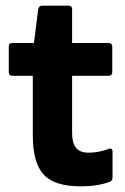

<svg xmlns="http://www.w3.org/2000/svg" viewBox="-20 -647 441 679"><path d="M266 12Q172 12 134 -30Q96 -72 96 -168V-379H24Q11 -379 11 -392V-482Q11 -495 24 -495H100L115 -614Q118 -627 129 -627H222Q235 -627 235 -614V-495H364Q377 -495 377 -482V-392Q377 -379 364 -379H235V-177Q235 -141 249 -124Q263 -107 294 -107Q328 -107 363 -120Q378 -126 378 -110V-19Q378 -8 368 -4Q325 12 266 12Z"/></svg>

Font: Sofia Sans ExtraBold
Style: Regular
Weight: 800
Designer: Botio Nikoltchev, Ani Petrova
Foundry: lettersoup
Version: Version 4.101; ttfautohint (v1.8.4.7-5d5b)